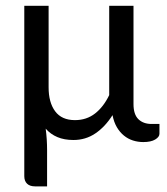

<svg xmlns="http://www.w3.org/2000/svg" viewBox="-20 -498 590 679"><path d="M151.9 -477.5V-189Q151.9 -135.7 175 -104.5Q198.2 -73.2 245.1 -73.2Q286.1 -73.2 316.2 -96.7Q346.2 -120.1 366.2 -161.6V-477.5H452.1V-129.9Q452.1 -93.3 469.5 -76.4Q486.8 -59.6 516.1 -59.6H543.9V-24.9Q543.9 -13.7 528.8 -4.6Q513.7 4.4 486.8 4.4Q467.8 4.4 450.2 -1.2Q432.6 -6.8 418.2 -18.6Q403.8 -30.3 393.3 -48.1Q382.8 -65.9 377.9 -90.8Q351.6 -49.3 317.1 -26.1Q282.7 -2.9 239.7 -2.9Q207 -2.9 182.9 -13.2Q158.7 -23.4 141.6 -43Q144 -24.4 145.3 -5.1Q146.5 14.2 146.5 30.8V161.1H104Q85.4 161.1 75.7 151.6Q65.9 142.1 65.9 125V-477.5Z"/></svg>

Font: Carlito
Style: Regular
Weight: 400
Designer: Lukasz Dziedzic
Foundry: tyPoland Lukasz Dziedzic
Version: Version 1.103; Beta1; all basic design good, some composites